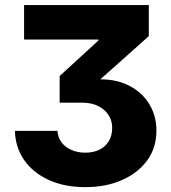

<svg xmlns="http://www.w3.org/2000/svg" viewBox="-20 -748 691 778"><path d="M326.2 10.3Q240.2 10.3 176.5 -19.3Q112.8 -48.8 77.4 -100.3Q42 -151.9 40.5 -217.8H212.9Q214.4 -191.4 229.2 -171.4Q244.1 -151.4 269.3 -140.4Q294.4 -129.4 326.2 -129.4Q358.4 -129.4 382.8 -141.4Q407.2 -153.3 420.9 -176Q434.6 -198.7 434.6 -230.5Q434.6 -258.8 419.9 -281.7Q405.3 -304.7 377.9 -318.4Q350.6 -332 311.5 -332H221.7V-439.9L378.9 -584V-587.9H77.6V-727.5H583V-601.6L339.8 -384.8V-422.9Q423.3 -434.1 484.6 -409.2Q545.9 -384.3 579.8 -334.2Q613.8 -284.2 613.8 -218.8Q613.8 -148.9 576.2 -97.7Q538.6 -46.4 473.6 -18.1Q408.7 10.3 326.2 10.3Z"/></svg>

Font: Inter 17pt ExtraBold
Style: Regular
Weight: 800
Version: Version 4.001;git-66647c0bb